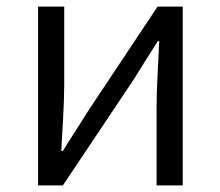

<svg xmlns="http://www.w3.org/2000/svg" viewBox="-20 -560 666 580"><path d="M95 0H170L384 -320C404 -353 436 -403 457 -436H461C458 -366 453 -294 453 -235V0H532V-540H456L243 -220C223 -187 190 -137 170 -104H165C169 -174 174 -247 174 -304V-540H95Z"/></svg>

Font: Genne Gothic Normal
Style: Regular
Weight: 350
Designer: Ryoko NISHIZUKA (kana & ideographs); Paul D. Hunt (Latin, Greek & Cyrillic); Wenlong ZHANG (bopomofo); Sandoll Communica
Foundry: Adobe Systems Incorporated
Version: Version 1.004;PS 1.004;hotconv 16.6.51;makeotf.lib2.5.65220